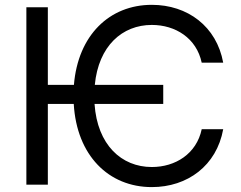

<svg xmlns="http://www.w3.org/2000/svg" viewBox="-20 -757 989 787"><path d="M649.1 -409.1H368.6C383.9 -568.9 481.2 -654.8 602.3 -654.8C698.9 -654.8 785.5 -600.9 806.8 -500H894.9C867.9 -649.1 748.6 -737.2 602.3 -737.2C428.6 -737.2 299.7 -612.6 283 -409.1H176.1V-727.3H88.1V0H176.1V-331H282.3C294.4 -120 425.1 9.9 602.3 9.9C748.6 9.9 867.9 -78.1 894.9 -227.3H806.8C785.5 -126.4 698.9 -72.4 602.3 -72.4C478 -72.4 378.9 -163 367.5 -331H649.1Z"/></svg>

Font: Margiela Sans
Style: Regular
Weight: 400
Designer: Stefan Endress, Andreas Faust
Version: Version 1.100;FEAKit 1.0